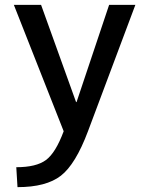

<svg xmlns="http://www.w3.org/2000/svg" viewBox="-20 -540 609 790"><path d="M149 -520 293 -120H295L429 -520H537L342 0Q291 136 230.5 183Q170 230 52 230L47 148Q129 148 169 118.5Q209 89 242 0L37 -520Z"/></svg>

Font: Mplus 1p Medium
Style: Regular
Weight: 500
Version: Version 1.061